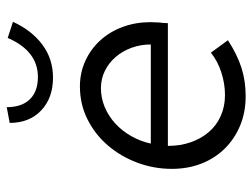

<svg xmlns="http://www.w3.org/2000/svg" viewBox="-112 -648 768 585"><g transform="rotate(-90 272.5 -355.0)"><path d="M51 0ZM443 -45Q398 -16 358 -3.5Q318 9 273 9Q223 9 182.5 -8Q142 -25 112.5 -55Q83 -85 67 -126Q51 -167 51 -216Q51 -271 70 -321.5Q89 -372 122.5 -411Q156 -450 202 -473Q248 -496 302 -496Q344 -496 380 -479.5Q416 -463 442.5 -434Q469 -405 483.5 -365.5Q498 -326 498 -281Q498 -274 497.5 -267.5Q497 -261 497 -255Q496 -248 495.5 -241.5Q495 -235 495 -228H121Q121 -190 132 -158.5Q143 -127 163 -103.5Q183 -80 212 -67Q241 -54 276 -54Q310 -54 344.5 -65Q379 -76 405 -97Q415 -84 424 -71Q433 -58 443 -45ZM297 -432Q267 -432 239.5 -420.5Q212 -409 189.5 -388.5Q167 -368 151 -340Q135 -312 128 -280H430Q430 -311 420 -338.5Q410 -366 392 -387Q374 -408 349.5 -420Q325 -432 297 -432ZM331 -624Q410 -624 450 -716Q462 -712 474.5 -708Q487 -704 499 -700Q473 -643 429.5 -610.5Q386 -578 329 -578Q267 -578 229 -614Q191 -650 191 -710L239 -719Q239 -673 263 -648.5Q287 -624 331 -624Z"/></g></svg>

Font: Rosa Sans Light
Style: Italic
Weight: 300
Italic angle: -12°
Designer: Pentagram / MCKL
Foundry: Pentagram / MCKL
Version: Version 1.005;September 16, 2019;FontCreator 11.5.0.2425 64-